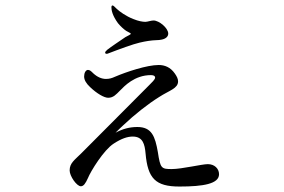

<svg xmlns="http://www.w3.org/2000/svg" viewBox="-20 -644 1040 703"><path d="M371 -447C372 -447 373 -447 378 -449C390 -454 421 -465 440 -472C485 -488 504 -491 522 -494C545 -498 561 -496 572 -499C587 -502 596 -510 596 -521C596 -541 563 -569 542 -569C533 -569 520 -564 512 -564C502 -564 486 -567 469 -574C442 -584 416 -603 407 -612C399 -620 395 -624 392 -624C389 -624 388 -621 388 -617C388 -607 391 -588 412 -559C422 -547 433 -537 442 -531C450 -526 459 -523 459 -520C459 -518 448 -513 439 -508C420 -495 387 -473 373 -462C367 -457 365 -454 365 -451C365 -448 368 -447 371 -447ZM741 -43C719 -43 646 -25 609 -25C571 -25 567 -27 558 -87C548 -144 536 -179 483 -179C454 -179 429 -172 403 -158C412 -167 422 -177 432 -186C471 -223 521 -263 563 -289C600 -313 632 -320 632 -346C632 -356 627 -365 620 -375C604 -398 583 -406 561 -406C518 -406 443 -381 401 -363C390 -358 381 -355 368 -355C352 -355 336 -362 321 -376C314 -383 309 -388 302 -388C294 -388 288 -377 288 -364C288 -351 296 -338 310 -325C334 -302 361 -286 376 -286C395 -286 405 -298 419 -312C435 -328 472 -369 533 -369C545 -369 548 -364 548 -360C548 -353 536 -342 526 -332C496 -301 336 -142 278 -83C253 -58 235 -47 235 -20C235 1 261 38 276 38C286 38 293 28 302 8C312 -17 360 -95 396 -118C425 -137 447 -144 466 -144C503 -144 510 -116 513 -82C521 9 549 39 637 39C725 39 782 29 782 -6C782 -27 765 -43 741 -43Z"/></svg>

Font: Shippori Mincho OTF Medium
Style: Regular
Weight: 500
Designer: FONTDASU
Foundry: FONTDASU / Google Inc. / but / Adobe
Version: Version 3.300;hotconv 1.0.109;makeotfexe 2.5.65596